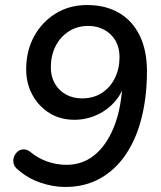

<svg xmlns="http://www.w3.org/2000/svg" viewBox="-20 -734 640 763"><path d="M239 9Q191 9 141 -8Q91 -25 51 -60Q37 -71 34 -84.5Q31 -98 35.5 -110.5Q40 -123 50 -131.5Q60 -140 73.5 -140.5Q87 -141 101 -130Q131 -105 168 -92Q205 -79 244 -79Q307 -79 354 -116.5Q401 -154 430.5 -224Q460 -294 466 -391L468 -423H479Q471 -372 440.5 -335Q410 -298 366.5 -278Q323 -258 276 -258Q219 -258 176 -285Q133 -312 108.5 -357.5Q84 -403 84 -458Q84 -532 115.5 -589.5Q147 -647 201.5 -680.5Q256 -714 326 -714Q400 -714 453.5 -682.5Q507 -651 535.5 -592Q564 -533 564 -451Q564 -353 543.5 -269Q523 -185 481.5 -122.5Q440 -60 379 -25.5Q318 9 239 9ZM306 -343Q351 -343 384.5 -364.5Q418 -386 436.5 -423.5Q455 -461 455 -507Q455 -544 439.5 -571.5Q424 -599 395.5 -615Q367 -631 331 -631Q287 -631 253 -609Q219 -587 200.5 -550Q182 -513 182 -466Q182 -430 198 -402Q214 -374 242 -358.5Q270 -343 306 -343Z"/></svg>

Font: Nunito ExtraLight SemiBold
Style: Italic
Weight: 600
Italic angle: -9°
Version: Version 3.602